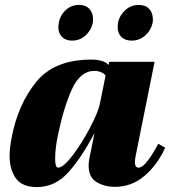

<svg xmlns="http://www.w3.org/2000/svg" viewBox="-20 -749 691 780"><path d="M217 -638Q217 -644 219 -656Q224 -687 247 -708Q270 -729 301 -729Q328 -729 343 -713Q358 -697 358 -671Q358 -661 357 -656Q350 -625 327 -604.5Q304 -584 273 -584Q247 -584 232 -599Q217 -614 217 -638ZM458 -639Q458 -675 483 -702Q508 -729 544 -729Q571 -729 586 -713Q601 -697 601 -671Q601 -661 600 -656Q593 -625 569.5 -604.5Q546 -584 515 -584Q488 -584 473 -599Q458 -614 458 -639ZM19 -116Q19 -150 28 -193Q53 -324 126.5 -415.5Q200 -507 352 -507Q374 -507 393 -501.5Q412 -496 421 -485L424 -498H608L531 -115Q528 -102 528 -90Q528 -68 543 -68Q559 -68 580.5 -96.5Q602 -125 623 -165L651 -149Q620 -80 567.5 -35Q515 10 447 10Q404 10 372 -9.5Q340 -29 340 -76Q340 -89 343 -105L364 -209Q314 -113 259.5 -51Q205 11 130 11Q70 11 44.5 -24.5Q19 -60 19 -116ZM385 -324 409 -442Q403 -451 390 -456Q377 -461 363 -461Q306 -461 272 -386Q238 -311 215 -198Q211 -181 207.5 -154Q204 -127 204 -105Q204 -68 216 -68Q237 -68 274.5 -117Q312 -166 345 -229Q378 -292 385 -324Z"/></svg>

Font: Trirong Black
Style: Italic
Weight: 900
Italic angle: -12°
Designer: Katatrad Team
Foundry: CadsonDemak
Version: Version 1.001